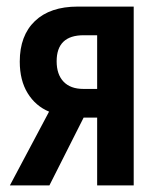

<svg xmlns="http://www.w3.org/2000/svg" viewBox="-20 -564 485 583"><path d="M10 -1 129 -225Q88 -242 64 -281Q40 -320 40 -377Q40 -456 86 -500Q132 -544 216 -544H386V-1H275V-207H234L130 -1ZM233 -294H275V-457H234Q152 -457 152 -378Q152 -338 173 -316Q194 -294 233 -294Z"/></svg>

Font: Noto Sans ExtraCondensed SemiBold
Style: Regular
Weight: 600
Width: 2
Designer: Monotype Design Team
Foundry: Monotype Imaging Inc.
Version: Version 2.013; ttfautohint (v1.8.4.7-5d5b)